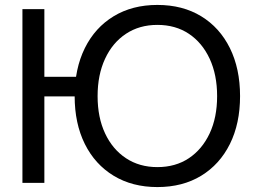

<svg xmlns="http://www.w3.org/2000/svg" viewBox="-20 -742 1036 779"><path d="M618.5 17Q516.9 17 441.2 -28.9Q365.5 -74.8 324.2 -157.8Q282.9 -240.8 282.9 -352Q282.9 -463.3 324.2 -546.8Q365.5 -630.2 441.2 -676.1Q516.9 -722 618.5 -722Q720.9 -722 796.2 -676.1Q871.5 -630.2 912.8 -546.8Q954 -463.3 954 -352Q954 -240.8 912.8 -157.8Q871.5 -74.8 796.2 -28.9Q720.9 17 618.5 17ZM618.5 -64Q692.1 -64 746.3 -100.1Q800.4 -136.2 830.7 -200.9Q860.9 -265.5 860.9 -352Q860.9 -438.5 830.7 -503.6Q800.4 -568.8 746.3 -604.9Q692.1 -641 618.5 -641Q545.7 -641 491.1 -604.9Q436.5 -568.8 406.3 -503.6Q376 -438.5 376 -352Q376 -265.5 406.3 -200.9Q436.5 -136.2 491.1 -100.1Q545.7 -64 618.5 -64ZM71 0V-705H160V0ZM134.1 -351V-430.3H326.6V-351Z"/></svg>

Font: TikTok Sans Light
Style: Regular
Weight: 300
Version: Version 4.000